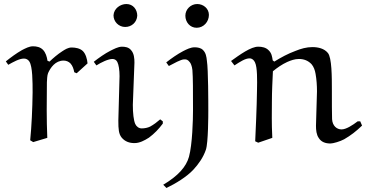

<svg xmlns="http://www.w3.org/2000/svg" viewBox="-20 -703 1827 954"><path d="M361 -339 415 -388C413 -410 406 -435 392 -449C378 -463 355 -467 336 -467C318 -467 303 -457 289 -448C266 -433 245 -415 226 -397L216 -401C213 -421 207 -442 193 -456C180 -469 162 -473 144 -473C125 -473 107 -463 89 -454C61 -438 34 -418 9 -398L21 -381C46 -395 76 -412 99 -412C110 -412 120 -407 126 -397C142 -372 142 -296 142 -243C141 -163 137 -76 130 -6L145 3L215 -18C211 -110 212 -201 213 -294C214 -308 214 -328 219 -340C231 -367 255 -402 296 -402C309 -402 321 -397 330 -388C341 -376 346 -360 349 -344Z M648 -392C648 -413 646 -437 632 -453C620 -469 600 -471 586 -471C567 -471 545 -459 527 -450C503 -438 470 -415 446 -396L459 -378C483 -393 517 -410 539 -410C549 -410 558 -405 563 -395C570 -381 574 -355 574 -325L568 -104C568 -60 570 -38 584 -20C601 1 624 8 648 8C674 8 698 -5 720 -19C747 -39 769 -62 789 -89V-100L776 -110C760 -96 744 -84 726 -74C714 -68 698 -65 684 -65C670 -65 658 -74 652 -87C644 -105 640 -141 640 -182ZM662 -625C662 -655 642 -683 608 -683C578 -683 546 -661 544 -627C544 -595 570 -569 602 -569C634 -569 660 -592 662 -625Z M819 -375C844 -388 879 -408 895 -408C906 -408 912 -408 923 -394C927 -390 934 -375 936 -355C939 -318 939 -252 939 -154C939 -110 936 14 919 76C905 126 865 171 791 215L807 231C853 209 907 176 940 141C967 112 990 79 1003 41C1015 6 1015 -134 1015 -154C1015 -191 1015 -358 1008 -401C1006 -421 1003 -441 988 -455C978 -465 962 -468 947 -468C927 -468 908 -458 890 -449C860 -433 833 -414 806 -393ZM960 -683C928 -683 901 -657 901 -625C901 -593 924 -565 957 -565C992 -565 1018 -595 1018 -629C1018 -661 990 -683 960 -683Z M1333 -18C1329 -99 1331 -138 1331 -198C1331 -250 1334 -302 1336 -349C1358 -367 1381 -383 1407 -395C1425 -403 1445 -410 1465 -410C1490 -410 1511 -402 1528 -384C1539 -371 1545 -354 1548 -336C1553 -308 1555 -278 1555 -249L1550 -78C1550 -57 1552 -34 1564 -17C1576 2 1596 10 1622 10C1635 10 1670 0 1690 -11C1723 -30 1750 -51 1779 -79L1770 -100H1757C1732 -81 1700 -60 1677 -60C1654 -60 1632 -77 1630 -111C1629 -130 1629 -202 1629 -256C1629 -320 1629 -417 1609 -440C1591 -462 1561 -469 1532 -469C1503 -469 1475 -461 1448 -450C1410 -436 1377 -418 1343 -397L1335 -403C1332 -422 1330 -439 1314 -454C1301 -467 1282 -471 1264 -471C1227 -472 1170 -430 1128 -400L1145 -378C1174 -397 1199 -413 1220 -413C1233 -413 1242 -404 1247 -393C1259 -369 1258 -303 1257 -257C1256 -171 1250 -44 1248 -1L1263 6Z"/></svg>

Font: Neo Euler
Style: Euler
Weight: 500
Designer: Hermann Zapf
Version: Version 000.002